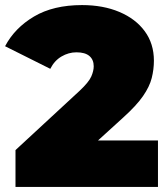

<svg xmlns="http://www.w3.org/2000/svg" viewBox="-33 -736 661 756"><path d="M28 0V-145L281 -379Q317 -413 326.5 -435Q336 -457 336 -475Q336 -501 319 -515.5Q302 -530 268 -530Q237 -530 209 -513.5Q181 -497 165 -465L-13 -554Q25 -626 101 -671Q177 -716 290 -716Q373 -716 437 -689Q501 -662 537 -613Q573 -564 573 -497Q573 -463 564.5 -429Q556 -395 530 -357.5Q504 -320 453 -274L353 -183H589V0Z"/></svg>

Font: Montserrat Black
Style: Regular
Weight: 900
Designer: Julieta Ulanovsky
Foundry: Julieta Ulanovsky
Version: Version 9.000; ttfautohint (v1.8.4.7-5d5b)